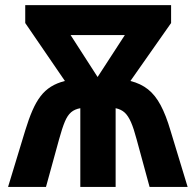

<svg xmlns="http://www.w3.org/2000/svg" viewBox="-20 -734 768 754"><path d="M651.9 -713.9V-643.6L492.2 -416Q532.7 -405.8 561.3 -383.1Q589.8 -360.4 610.8 -321Q631.8 -281.7 649.4 -221.7L716.8 0H567.4L516.6 -186.5Q505.4 -229 494.4 -254.2Q483.4 -279.3 469.5 -292Q455.6 -304.7 434.1 -309.1V0H295.4V-309.1Q273.4 -305.2 259.3 -293.2Q245.1 -281.2 234.6 -256.1Q224.1 -231 211.9 -186.5L160.6 0H11.7L79.1 -221.7Q92.8 -266.6 107.2 -299.8Q121.6 -333 139.2 -356Q156.7 -378.9 180.2 -393.6Q203.6 -408.2 234.9 -416L79.1 -643.6V-713.9ZM470.2 -596.2H257.3L363.3 -431.6Z"/></svg>

Font: Open Sans SemiCondensed
Style: Bold
Weight: 700
Width: 4
Designer: Monotype Design Team
Foundry: Monotype Imaging Inc.
Version: Version 3.003